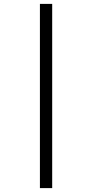

<svg xmlns="http://www.w3.org/2000/svg" viewBox="-20 -775 473 986"><path d="M185 -755H248V191H185Z"/></svg>

Font: Taviraj Light
Style: Regular
Weight: 300
Designer: Katatrad Team
Foundry: CadsonDemak
Version: Version 1.001